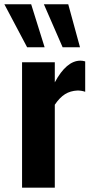

<svg xmlns="http://www.w3.org/2000/svg" viewBox="-48 -865 428 885"><path d="M240.7 -647 154.3 -845.2H266.6L320.8 -647ZM77.1 -647 -27.8 -845.2H95.7L157.7 -647ZM53.7 0V-578.1H204.6V-485.4Q258.3 -585.4 322.8 -585.4Q333 -585.4 344.7 -582V-441.9Q328.1 -447.8 309.1 -447.8Q276.4 -446.3 251.7 -430.9Q227.1 -415.5 204.6 -382.3V0Z"/></svg>

Font: Oswald
Style: DemiBold
Weight: 600
Designer: Vernon Adams
Foundry: Vernon Adams
Version: 3.0; ttfautohint (v0.95) -l 8 -r 50 -G 200 -x 0 -w "G" -W -c